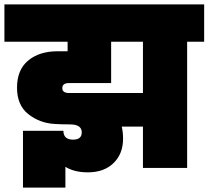

<svg xmlns="http://www.w3.org/2000/svg" viewBox="-31 -760 944 869"><path d="M282 -339H616V-571H472V-384H281Q251 -384 251 -361Q251 -339 282 -339ZM616 0V-187H520Q526 -162 526 -132Q526 -64 483 -22Q440 20 367 20Q305 20 265 -5V89H73V-168H256Q256 -128 300 -128Q339 -128 339 -161Q339 -197 285 -197Q244 -197 216 -199Q148 -203 97 -243.5Q46 -284 46 -363Q46 -444 96.5 -486Q147 -528 230 -528H275V-571H-11V-740H893V-571H816V0Z"/></svg>

Font: Poppins Black
Style: Regular
Weight: 900
Designer: Ninad Kale (Devanagari), Jonny Pinhorn (Latin)
Foundry: Indian Type Foundry
Version: Version 3.200;PS 1.000;hotconv 16.6.54;makeotf.lib2.5.65590